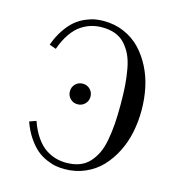

<svg xmlns="http://www.w3.org/2000/svg" viewBox="-110 -825 861 937"><g transform="rotate(15 320.0 -356.0)"><path d="M280 -304Q258 -304 243 -319Q228 -334 228 -356Q228 -378 243 -393Q258 -408 280 -408Q302 -408 317 -393Q332 -378 332 -356Q332 -334 317 -319Q302 -304 280 -304ZM300 18Q278 18 257 14.5Q236 11 209 -0.5Q182 -12 159 -31Q136 -50 113 -83.5Q90 -117 74 -162L108 -174Q124 -128 147 -95Q170 -62 196 -45Q222 -28 247.5 -21Q273 -14 300 -14Q338 -14 367 -25Q396 -36 416 -58Q436 -80 449.5 -108Q463 -136 470.5 -177Q478 -218 481 -260Q484 -302 484 -356Q484 -410 481 -452Q478 -494 470.5 -535Q463 -576 449.5 -604Q436 -632 416 -654Q396 -676 367 -687Q338 -698 300 -698Q273 -698 247.5 -691Q222 -684 196 -667Q170 -650 147 -617Q124 -584 108 -538L74 -550Q90 -595 113 -628.5Q136 -662 159 -681Q182 -700 209 -711.5Q236 -723 257 -726.5Q278 -730 300 -730Q356 -730 404 -709Q452 -688 486 -652Q520 -616 544 -568.5Q568 -521 579 -467Q590 -413 590 -356Q590 -299 579 -245Q568 -191 544 -143.5Q520 -96 486 -60Q452 -24 404 -3Q356 18 300 18Z"/></g></svg>

Font: Old Standard TT
Style: Regular
Weight: 400
Designer: Alexey Kryukov <alexios@thessalonica.org.ru>
Version: Version 2.2